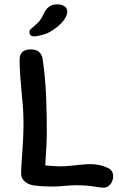

<svg xmlns="http://www.w3.org/2000/svg" viewBox="-20 -862 545 882"><path d="M243 -842C216 -842 197 -832 181 -799C163 -760 149 -754 136 -741C121 -729 115 -724 115 -715C115 -704 121 -695 136 -695C148 -695 188 -702 210 -716C234 -730 289 -768 289 -810C289 -829 271 -842 243 -842ZM123 -635C86 -635 70 -620 70 -585C70 -490 88 -398 88 -299C88 -200 77 -113 77 -65C77 -26 118 -12 137 -10C168 -6 198 -5 225 -5C258 -5 291 -11 330 -11C405 -11 424 0 458 0C481 0 500 -26 500 -52C500 -74 486 -85 479 -89C450 -103 426 -108 394 -108C352 -108 309 -98 256 -98C238 -98 210 -100 188 -102C193 -181 195 -220 195 -255C195 -364 193 -474 176 -590C171 -627 144 -635 123 -635Z"/></svg>

Font: Itim
Style: Regular
Weight: 400
Designer: CadsonDemak Team
Foundry: Pablo Impallari
Version: Version 1.002;PS 001.002;hotconv 1.0.88;makeotf.lib2.5.64775